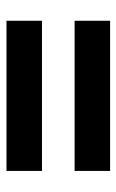

<svg xmlns="http://www.w3.org/2000/svg" viewBox="99 -652 367 606"><g transform="rotate(-90 283.0 -349.5)"><path d="M520 -298H46V-186H520ZM520 -513H46V-401H520Z"/></g></svg>

Font: Bluebird
Style: Regular
Weight: 400
Designer: Jasper
Foundry: Cannot Into Space Fonts
Version: Version 0.98